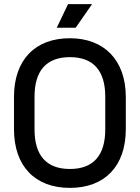

<svg xmlns="http://www.w3.org/2000/svg" viewBox="-20 -900 680 934"><path d="M311 -880 256 -765H348L428 -880ZM48 -428V-272C48 -92 150 14 320 14C490 14 592 -92 592 -272V-428C592 -608 486 -714 320 -714C150 -714 48 -608 48 -428ZM148 -430C148 -554 204 -622 320 -622C436 -622 492 -554 492 -430V-270C492 -146 436 -78 320 -78C204 -78 148 -146 148 -270Z"/></svg>

Font: Space Text Medium
Style: Regular
Weight: 500
Designer: Florian Karsten (Space Text), Colophon Foundry (Space Mono)
Foundry: Florian Karsten
Version: Version 1.003;PS 001.003;hotconv 1.0.88;makeotf.lib2.5.64775